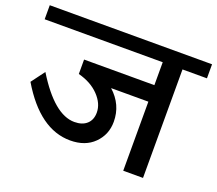

<svg xmlns="http://www.w3.org/2000/svg" viewBox="-126 -802 1080 955"><g transform="rotate(20 414.5 -324.5)"><path d="M609.7 0V-365.5H412.5Q482.3 -302.8 482.3 -212.3Q482.3 -144.1 435.5 -97.6Q388.8 -51.1 309.4 -51.1Q147.6 -51.1 24.8 -257.8L77.9 -329.1Q191.1 -144.6 297.8 -144.6Q339.7 -144.6 363.5 -166.3Q387.3 -188.1 387.3 -226.5Q387.3 -274 346.6 -316.5Q305.9 -358.9 237.6 -376.6V-453H609.7V-574.3H-15.2V-648.6H843.8V-574.3H714.4V0Z"/></g></svg>

Font: Khula SemiBold
Style: Regular
Weight: 600
Designer: Erin McLaughlin, Steve Matteson
Version: Version 1.002;PS 1.0;hotconv 1.0.72;makeotf.lib2.5.5900; ttf